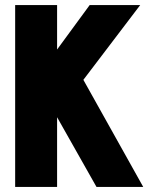

<svg xmlns="http://www.w3.org/2000/svg" viewBox="-20 -740 587 760"><path d="M310 -424 547 0H362L206 -276V0H40V-720H206V-544L335 -720H535Z"/></svg>

Font: Akshar
Style: Bold
Weight: 700
Designer: Tall Chai
Foundry: Tall Chai
Version: Version 1.000